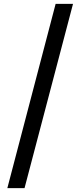

<svg xmlns="http://www.w3.org/2000/svg" viewBox="-20 -799 428 994"><path d="M268 -779H358L107 175H18Z"/></svg>

Font: Nebula Sans Semibold
Style: Regular
Weight: 600
Designer: Paul D. Hunt for Adobe (as Source Sans)
Foundry: Nebula Entertainment & Broadcasting LLC
Version: Version 1.010